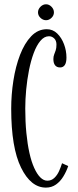

<svg xmlns="http://www.w3.org/2000/svg" viewBox="-20 -844 354 874"><path d="M189 10Q120.5 10 75.8 -81Q31 -172 31 -349Q31 -413.5 41 -477.5Q51 -541.5 71.2 -594.2Q91.5 -647 122 -679Q152.5 -711 193 -711Q220.5 -711 240.5 -691.5Q260.5 -672 271.5 -642.5Q282.5 -613 282.5 -582Q282.5 -559 275 -548Q267.5 -537 253.5 -537Q238.5 -537 230.8 -546.8Q223 -556.5 223 -575Q223 -587 226.5 -595.8Q230 -604.5 233.5 -614.8Q237 -625 237 -641Q237 -659 226.8 -669Q216.5 -679 203 -679Q181.5 -679 164 -658.2Q146.5 -637.5 133.5 -602.5Q120.5 -567.5 112 -524.5Q103.5 -481.5 99.2 -436.2Q95 -391 95 -350Q95 -290 100 -239Q105 -188 114 -147.8Q123 -107.5 135.8 -79.5Q148.5 -51.5 163.5 -36.5Q178.5 -21.5 195.5 -21.5Q214 -21.5 227.2 -34Q240.5 -46.5 248.8 -65Q257 -83.5 262.5 -101L290.5 -88Q282 -63 268.2 -40.5Q254.5 -18 234.8 -4Q215 10 189 10ZM189.5 -752Q175.5 -752 164.2 -762.8Q153 -773.5 153 -787.5Q153 -802 164.2 -813.2Q175.5 -824.5 189.5 -824.5Q203.5 -824.5 214.5 -813.2Q225.5 -802 225.5 -787.5Q225.5 -773.5 214.5 -762.8Q203.5 -752 189.5 -752Z"/></svg>

Font: Imbue Light
Style: Regular
Weight: 300
Designer: Tyler Finck
Foundry: Etcetera Type Company
Version: Version 1.102